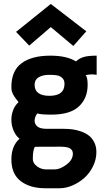

<svg xmlns="http://www.w3.org/2000/svg" viewBox="-20 -790 558 997"><path d="M243.7 -769.5 428.2 -627.4 360.8 -551.3 243.7 -649.4 131.8 -553.2 63.5 -624.5ZM264.2 89.8Q291 89.8 324.7 65.2Q358.4 40.5 358.4 7.8Q358.4 -9.3 344.5 -18.8Q330.6 -28.3 292 -28.3L161.6 -27.8Q150.4 -13.2 150.4 35.6Q150.4 57.6 172.1 73.7Q193.8 89.8 220.2 89.8ZM314.9 -354.5Q314.9 -374.5 303.2 -385.3Q291.5 -396 276.1 -398.7Q260.7 -401.4 236.3 -401.4Q201.7 -401.4 180.7 -388.7Q159.7 -376 159.7 -350.1Q159.7 -292.5 236.8 -292.5Q314.9 -292.5 314.9 -354.5ZM424.8 -399.9Q435.1 -389.2 435.1 -349.6Q435.1 -279.8 389.6 -237.3Q344.2 -194.8 247.6 -194.8H246.1Q189 -194.8 174.3 -201.2Q159.7 -184.1 159.7 -162.6Q159.7 -146 173.8 -133.5Q188 -121.1 222.7 -121.1H310.1Q334.5 -121.1 356.7 -118.2Q378.9 -115.2 402.1 -106.9Q425.3 -98.6 442.1 -85.4Q459 -72.3 469.7 -50.5Q480.5 -28.8 480.5 -0.5Q480.5 38.6 462.6 74.5Q444.8 110.4 417.2 134.5Q389.6 158.7 356 173.1Q322.3 187.5 290.5 187.5H214.8Q135.7 187.5 87.4 150.4Q39.1 113.3 39.1 38.1Q39.1 -32.2 81.5 -69.8Q63.5 -83 51.3 -110.1Q39.1 -137.2 39.1 -167.5Q39.1 -190.4 45.2 -209.2Q51.3 -228 57.9 -237.8Q64.5 -247.6 76.2 -260.3Q74.7 -262.2 68.4 -270Q62 -277.8 60.3 -280.5Q58.6 -283.2 54 -289.8Q49.3 -296.4 47.6 -300.5Q45.9 -304.7 43.2 -311.3Q40.5 -317.9 39.8 -324.7Q39.1 -331.5 39.1 -338.9Q39.1 -422.4 92 -461.7Q145 -501 241.7 -501Q326.2 -501 374.5 -471.2Q392.6 -487.8 416 -494.4Q439.5 -501 481.9 -501V-401.4Q467.3 -403.8 461.9 -403.8Q440.4 -403.8 424.8 -399.9Z"/></svg>

Font: Fantasque Sans Mono
Style: Bold
Weight: 700
Monospace: yes
Designer: Jany Belluz
Version: Version 1.8.0 ; ttfautohint (v1.8.2)